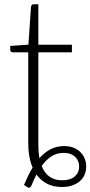

<svg xmlns="http://www.w3.org/2000/svg" viewBox="-20 -692 424 901"><path d="M133 94.5Q112.5 46.5 112.5 -21.5V-446.5H40.5Q35 -446.5 31.5 -449.5Q28 -452.5 28 -458V-476.5L113.5 -482.5L125.5 -660.5Q126.5 -665 129.5 -668.5Q132.5 -672 137.5 -672H160V-482H317.5V-446.5H160V-13.5Q160 4 161.2 20Q162.5 36 165 50Q189 23 217.5 8.2Q246 -6.5 281 -6.5Q306.5 -6.5 326 1.5Q345.5 9.5 358.2 22.8Q371 36 377.8 53Q384.5 70 384.5 88.5Q384.5 108 377.8 125.5Q371 143 356.8 156.2Q342.5 169.5 321 177.5Q299.5 185.5 270.5 185.5Q231.5 185.5 201.5 170.5Q171.5 155.5 151 127Q145 139 139 151.8Q133 164.5 127.5 179Q123.5 187 118.8 188.5Q114 190 107 185.5L92.5 176Q102 153.5 112 133Q122 112.5 133 94.5ZM278.5 25.5Q246.5 25.5 221.5 41.5Q196.5 57.5 175.5 87Q202 154 271.5 154Q310.5 154 331 135.8Q351.5 117.5 351.5 89.5Q351.5 77.5 347.2 66Q343 54.5 334.2 45.5Q325.5 36.5 311.8 31Q298 25.5 278.5 25.5Z"/></svg>

Font: Lato Light
Style: Regular
Weight: 300
Designer: Lukasz Dziedzic
Foundry: tyPoland Lukasz Dziedzic
Version: Version 2.007; 2014-02-27